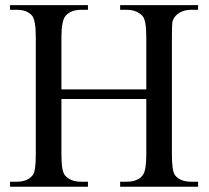

<svg xmlns="http://www.w3.org/2000/svg" viewBox="-20 -708 792 728"><path d="M18.1 0V-19H43.5Q84.5 -19 104 -43.9Q115.7 -57.6 115.7 -122.1V-567.9Q115.7 -630.4 102.1 -647.9Q83.5 -670.9 43.5 -670.9H18.1V-688.5H313.5V-670.9H288.6Q249 -670.9 229 -648.4Q212.9 -629.9 212.9 -567.9V-369.1H534.7V-567.9Q534.7 -633.3 519.5 -648.4Q497.1 -670.9 460 -670.9H435.5V-688.5H731V-670.9H706.1Q668 -670.9 646.5 -648.4Q636.2 -637.2 633.3 -623Q632.8 -617.2 632.3 -603.5Q631.8 -589.8 631.8 -567.9V-122.1Q631.8 -59.6 643.6 -43.9Q662.1 -19 706.1 -19H731V0H435.5V-19H460Q502.4 -19 521.5 -43.9Q534.7 -62 534.7 -122.1V-332.5H212.9V-122.1Q212.9 -59.1 226.1 -43.5Q246.1 -19 288.6 -19H313.5V0Z"/></svg>

Font: Nuosu SIL
Style: Regular
Weight: 400
Designer: Peter Constable, Alex Kotlar, Peter Martin
Foundry: SIL International
Version: Version 2.300